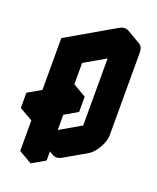

<svg xmlns="http://www.w3.org/2000/svg" viewBox="-175 -1057 965 1183"><g transform="rotate(20 307.5 -465.5)"><path d="M87 -325 173 -375V-715L485 -895Q519 -915 545.5 -900Q572 -885 572 -845V-305Q572 -279 559.5 -249Q547 -219 527.5 -193.5Q508 -168 485 -155L346 -75Q312 -55 286 -70Q260 -85 260 -125V-25L173 25V-275L87 -225ZM260 -425 346 -475V-375L260 -325V-125L485 -255V-795L260 -665ZM260 -125Q260 -85 286 -70L199 -120Q173 -135 173 -175ZM485 -795V-255L398 -305V-845ZM485 -255 260 -125 173 -175 398 -305ZM545 -900Q519 -915 485 -895L173 -715L87 -765L398 -945Q433 -965 459 -950ZM173 -375 87 -325 0 -375 87 -425ZM173 -275V25L87 -25V-325ZM346 -475 260 -425 173 -475 260 -525ZM173 -715V-375L87 -425V-765ZM87 -325V-225L0 -275V-375Z"/></g></svg>

Font: Nabla Normal
Style: Regular
Weight: 400
Designer: Arthur Reinders Folmer
Version: Version 1.000